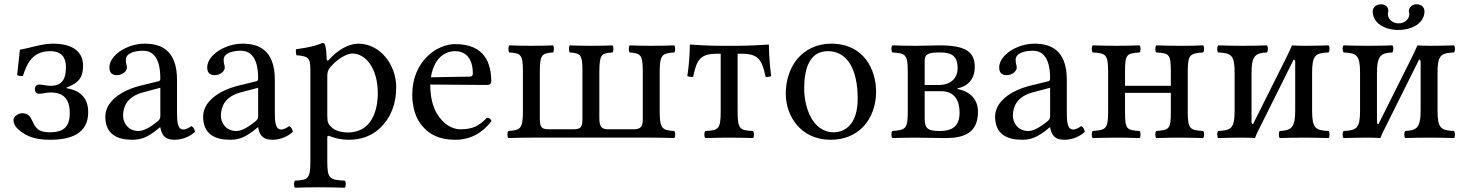

<svg xmlns="http://www.w3.org/2000/svg" viewBox="-20 -643 6848 897"><path d="M43 -83C43 -61 56 -45 77 -29C102 -11 135 10 214 10C314 10 392 -20 392 -119C392 -179 362 -219 291 -231V-234C352 -257 368 -285 368 -337C368 -395 328 -439 227 -439C174 -439 127 -420 73 -411L60 -292C68 -288 78 -287 87 -288C106 -346 131 -404 215 -404C270 -404 288 -371 288 -331C288 -290 281 -242 217 -242C198 -242 181 -248 162 -248C153 -248 143 -242 143 -226C143 -210 154 -205 163 -205C182 -205 193 -211 218 -211C292 -211 306 -160 306 -116C306 -57 284 -25 213 -25C156 -25 146 -46 129 -82C121 -100 110 -114 84 -114C66 -114 43 -99 43 -83Z M729 -48C735 -17 746 10 796 10C834 10 870 -7 891 -27C889 -39 885 -48 874 -54C867 -48 850 -38 837 -38C808 -38 807 -77 807 -123V-270C807 -412 729 -439 656 -439C574 -439 491 -385 491 -328C491 -304 503 -292 526 -292C555 -292 573 -313 573 -326C573 -333 572 -340 570 -344C569 -347 568 -353 568 -364C568 -395 610 -406 648 -406C682 -406 729 -389 729 -276C729 -269 726 -265 723 -264L637 -243C541 -219 472 -166 472 -98C472 -16 528 10 598 10C633 10 663 2 707 -32L727 -48ZM729 -233V-101C729 -88 723 -81 715 -75C689 -54 655 -31 627 -31C577 -31 555 -71 555 -102C555 -147 576 -193 650 -212Z M1186 -48C1192 -17 1203 10 1253 10C1291 10 1327 -7 1348 -27C1346 -39 1342 -48 1331 -54C1324 -48 1307 -38 1294 -38C1265 -38 1264 -77 1264 -123V-270C1264 -412 1186 -439 1113 -439C1031 -439 948 -385 948 -328C948 -304 960 -292 983 -292C1012 -292 1030 -313 1030 -326C1030 -333 1029 -340 1027 -344C1026 -347 1025 -353 1025 -364C1025 -395 1067 -406 1105 -406C1139 -406 1186 -389 1186 -276C1186 -269 1183 -265 1180 -264L1094 -243C998 -219 929 -166 929 -98C929 -16 985 10 1055 10C1090 10 1120 2 1164 -32L1184 -48ZM1186 -233V-101C1186 -88 1180 -81 1172 -75C1146 -54 1112 -31 1084 -31C1034 -31 1012 -71 1012 -102C1012 -147 1033 -193 1107 -212Z M1506 -368C1505 -398 1503 -424 1498 -434C1496 -439 1494 -442 1486 -442C1458 -431 1432 -422 1363 -413C1361 -407 1363 -391 1365 -385C1419 -380 1430 -375 1430 -317V110C1430 193 1419 198 1358 201C1352 207 1352 228 1358 234C1393 233 1430 232 1470 232C1510 232 1558 233 1591 234C1597 228 1597 207 1591 201C1520 197 1509 193 1509 110V2C1509 -11 1513 -10 1523 -6C1548 4 1578 10 1610 10C1666 10 1716 -7 1757 -46C1804 -92 1831 -154 1831 -235C1831 -341 1756 -439 1654 -439C1608 -439 1557 -409 1517 -364C1511 -358 1507 -358 1506 -368ZM1525 -331C1551 -363 1597 -393 1626 -393C1690 -393 1745 -321 1745 -208C1745 -126 1716 -24 1604 -24C1586 -24 1551 -29 1533 -45C1513 -63 1509 -69 1509 -105V-287C1509 -308 1513 -317 1525 -331Z M2255 -93C2218 -55 2189 -39 2131 -39C2095 -39 2053 -60 2022 -111C2002 -144 1990 -190 1990 -248L2256 -246C2268 -246 2275 -252 2275 -263C2275 -347 2245 -437 2106 -437C2019 -437 1906 -354 1906 -202C1906 -146 1920 -92 1953 -54C1987 -14 2034 10 2106 10C2182 10 2236 -25 2276 -77C2273 -87 2267 -92 2255 -93ZM1993 -282C2012 -395 2082 -404 2106 -404C2144 -404 2189 -383 2189 -299C2189 -290 2185 -285 2174 -285Z M3062 -122V-307C3062 -389 3075 -394 3130 -398C3136 -404 3136 -425 3130 -431C3100 -430 3062 -429 3022 -429C2982 -429 2952 -430 2922 -431C2916 -425 2916 -404 2922 -398C2973 -393 2983 -389 2983 -307V-90C2983 -59 2980 -39 2941 -39H2823C2793 -39 2780 -48 2780 -90V-307C2781 -389 2788 -394 2842 -398C2847 -404 2847 -425 2842 -431C2817 -430 2780 -429 2740 -429C2700 -429 2667 -430 2642 -431C2637 -425 2637 -404 2642 -398C2692 -394 2702 -389 2701 -307V-89C2701 -52 2696 -39 2659 -39H2545C2508 -39 2502 -50 2502 -90V-307C2502 -389 2512 -394 2564 -398C2569 -404 2569 -425 2564 -431C2539 -430 2502 -429 2462 -429C2422 -429 2387 -430 2359 -431C2354 -425 2354 -404 2359 -398C2414 -394 2423 -389 2423 -307V-122C2423 -40 2410 -35 2355 -31C2349 -25 2349 -4 2355 2C2385 1 2423 0 2463 0H3022C3062 0 3100 1 3130 2C3136 -4 3136 -25 3130 -31C3075 -35 3062 -40 3062 -122Z M3347 -122C3347 -39 3336 -34 3275 -31C3269 -25 3269 -4 3275 2C3314 1 3354 0 3387 0C3421 0 3460 1 3498 2C3504 -4 3504 -25 3498 -31C3437 -34 3426 -39 3426 -122V-392H3443C3524 -392 3540 -364 3557 -283C3570 -283 3583 -287 3583 -287C3577 -333 3573 -377 3572 -435C3549 -433 3474 -429 3424 -429H3349C3299 -429 3243 -432 3203 -435C3202 -377 3198 -333 3191 -287C3191 -287 3205 -283 3218 -283C3235 -364 3250 -392 3332 -392H3347Z M3651 -205C3651 -103 3719 10 3861 10C3925 10 3974 -13 4008 -46C4053 -90 4073 -153 4073 -214C4073 -318 4016 -439 3863 -439C3797 -439 3743 -412 3706 -369C3670 -326 3651 -268 3651 -205ZM3848 -404C3934 -404 3987 -326 3987 -182C3987 -56 3922 -25 3875 -25C3771 -25 3737 -151 3737 -228C3737 -315 3758 -404 3848 -404Z M4260 -429C4217 -429 4182 -430 4149 -431C4143 -425 4143 -404 4149 -398C4210 -394 4221 -390 4221 -307V-122C4221 -39 4210 -36 4149 -31C4143 -25 4143 -4 4149 2C4182 1 4217 0 4261 0C4298 0 4331 2 4398 2C4484 2 4549 -22 4549 -121C4549 -177 4514 -216 4453 -227V-230C4499 -239 4534 -271 4534 -331C4534 -401 4491 -431 4370 -431C4329 -431 4303 -429 4260 -429ZM4300 -217H4376C4437 -217 4463 -177 4463 -117C4463 -50 4425 -31 4371 -31C4319 -31 4300 -40 4300 -86ZM4300 -246V-362C4300 -392 4323 -398 4371 -398C4423 -398 4454 -384 4454 -324C4454 -284 4428 -246 4366 -246Z M4886 -48C4892 -17 4903 10 4953 10C4991 10 5027 -7 5048 -27C5046 -39 5042 -48 5031 -54C5024 -48 5007 -38 4994 -38C4965 -38 4964 -77 4964 -123V-270C4964 -412 4886 -439 4813 -439C4731 -439 4648 -385 4648 -328C4648 -304 4660 -292 4683 -292C4712 -292 4730 -313 4730 -326C4730 -333 4729 -340 4727 -344C4726 -347 4725 -353 4725 -364C4725 -395 4767 -406 4805 -406C4839 -406 4886 -389 4886 -276C4886 -269 4883 -265 4880 -264L4794 -243C4698 -219 4629 -166 4629 -98C4629 -16 4685 10 4755 10C4790 10 4820 2 4864 -32L4884 -48ZM4886 -233V-101C4886 -88 4880 -81 4872 -75C4846 -54 4812 -31 4784 -31C4734 -31 4712 -71 4712 -102C4712 -147 4733 -193 4807 -212Z M5529 -307C5529 -390 5540 -393 5601 -398C5607 -404 5607 -425 5601 -431C5566 -429 5522 -429 5489 -429C5461 -429 5421 -430 5382 -431C5376 -425 5376 -404 5382 -398C5443 -394 5450 -390 5450 -307V-242H5236V-307C5236 -390 5243 -393 5304 -398C5310 -404 5310 -425 5304 -431C5266 -430 5228 -429 5196 -429C5166 -429 5125 -430 5085 -431C5079 -425 5079 -404 5085 -398C5146 -394 5157 -390 5157 -307V-122C5157 -39 5146 -36 5085 -31C5079 -25 5079 -4 5085 2C5125 1 5165 0 5197 0C5229 0 5268 1 5304 2C5310 -4 5310 -25 5304 -31C5243 -35 5236 -39 5236 -122V-209H5450V-122C5450 -39 5443 -36 5382 -31C5376 -25 5376 -4 5382 2C5418 1 5455 0 5490 0C5520 0 5562 1 5601 2C5607 -4 5607 -25 5601 -31C5540 -35 5529 -39 5529 -122Z M5834 -63C5831 -63 5827 -65 5827 -75V-303C5827 -386 5848 -395 5899 -398C5905 -404 5905 -425 5899 -431C5876 -430 5819 -429 5782 -429C5749 -429 5709 -430 5671 -431C5665 -425 5665 -404 5671 -398C5732 -395 5748 -386 5748 -303V-126C5748 -43 5732 -34 5671 -31C5665 -25 5665 -4 5671 2C5710 1 5750 0 5782 0C5805 0 5832 1 5843 2C5848 -12 5857 -32 5868 -52L6024 -365C6027 -365 6031 -363 6031 -353V-126C6031 -43 6010 -34 5959 -31C5953 -25 5953 -4 5959 2C5982 1 6036 0 6076 0C6107 0 6148 1 6187 2C6193 -4 6193 -25 6187 -31C6126 -34 6110 -43 6110 -126V-303C6110 -386 6126 -395 6187 -398C6193 -404 6193 -425 6187 -431C6147 -430 6107 -429 6076 -429C6054 -429 6026 -430 6016 -431C6008 -413 5999 -392 5990 -375Z M6420 -63C6417 -63 6413 -65 6413 -75V-303C6413 -386 6434 -395 6485 -398C6491 -404 6491 -425 6485 -431C6462 -430 6405 -429 6368 -429C6335 -429 6295 -430 6257 -431C6251 -425 6251 -404 6257 -398C6318 -395 6334 -386 6334 -303V-126C6334 -43 6318 -34 6257 -31C6251 -25 6251 -4 6257 2C6296 1 6336 0 6368 0C6391 0 6418 1 6429 2C6434 -12 6443 -32 6454 -52L6610 -365C6613 -365 6617 -363 6617 -353V-126C6617 -43 6596 -34 6545 -31C6539 -25 6539 -4 6545 2C6568 1 6622 0 6662 0C6693 0 6734 1 6773 2C6779 -4 6779 -25 6773 -31C6712 -34 6696 -43 6696 -126V-303C6696 -386 6712 -395 6773 -398C6779 -404 6779 -425 6773 -431C6733 -430 6693 -429 6662 -429C6640 -429 6612 -430 6602 -431C6594 -413 6585 -392 6576 -375ZM6635 -590C6635 -609 6621 -623 6597 -623C6579 -623 6562 -609 6562 -592C6562 -589 6562 -587 6563 -585C6564 -582 6564 -579 6564 -576C6564 -554 6543 -534 6514 -534C6484 -534 6464 -555 6464 -577C6464 -579 6464 -582 6465 -585C6466 -588 6466 -590 6466 -593C6466 -609 6454 -623 6432 -623C6409 -623 6393 -608 6393 -590C6393 -536 6448 -503 6513 -503C6577 -503 6635 -535 6635 -590Z"/></svg>

Font: Libertinus Math
Style: Regular
Weight: 400
Designer: Philipp H. Poll, Khaled Hosny
Foundry: Caleb Maclennan
Version: Version 7.050;RELEASE